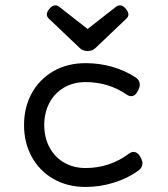

<svg xmlns="http://www.w3.org/2000/svg" viewBox="-20 -703 640 733"><path d="M286.1 -518.1 166.5 -631.8Q158.7 -639.2 158.7 -647.9Q158.7 -658.2 169.9 -670.9Q180.2 -682.6 191.4 -682.6Q199.2 -682.6 206.5 -676.8L314.5 -592.3L422.4 -676.8Q429.7 -682.6 437.5 -682.6Q448.7 -682.6 459 -670.9Q470.2 -658.2 470.2 -647.9Q470.2 -639.2 462.4 -631.8L342.8 -518.1Q332 -508.3 314.5 -508.3Q296.9 -508.3 286.1 -518.1ZM496.6 -408.2Q513.7 -397.5 513.7 -380.4Q513.7 -369.1 506.3 -356Q496.6 -335.9 481 -335.9Q471.7 -335.9 462.9 -342.3Q394 -389.6 307.1 -389.6Q260.3 -389.6 224.4 -368.7Q188.5 -347.7 168.7 -310.3Q148.9 -272.9 148.9 -225.6Q148.9 -178.2 168.7 -140.9Q188.5 -103.5 224.4 -82.5Q260.3 -61.5 307.1 -61.5Q352.1 -61.5 394.3 -75.4Q436.5 -89.4 471.2 -115.7Q481 -123 489.7 -123Q504.9 -123 515.6 -104.5Q523.9 -90.3 523.9 -79.1Q523.9 -63 508.3 -51.8Q468.3 -22.5 415.3 -5.9Q362.3 10.7 307.1 10.7Q237.3 10.7 183.8 -20Q130.4 -50.8 101.1 -104.5Q71.8 -158.2 71.8 -225.6Q71.8 -293 101.1 -346.7Q130.4 -400.4 183.8 -431.2Q237.3 -461.9 307.1 -461.9Q359.4 -461.9 407.5 -448.2Q455.6 -434.6 496.6 -408.2Z"/></svg>

Font: Courier Prime Sans
Style: Regular
Weight: 400
Designer: Alan Dague-Greene
Foundry: Quote-Unquote Apps
Version: Version 3.020